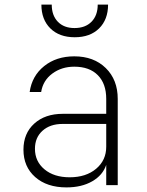

<svg xmlns="http://www.w3.org/2000/svg" viewBox="-20 -805 640 835"><path d="M269 10Q184 10 133 -35Q82 -80 82 -154Q82 -225 129 -267.5Q176 -310 253 -310H442V-375Q442 -441 405.5 -478Q369 -515 303 -515Q248 -515 207.5 -485Q167 -455 159 -405H109Q119 -475 172 -517.5Q225 -560 303 -560Q388 -560 440 -509Q492 -458 492 -375V0H442V-88Q427 -43 381 -16.5Q335 10 269 10ZM283 -34Q354 -34 398 -71Q442 -108 442 -167V-266H252Q198 -266 165 -236.5Q132 -207 132 -158Q132 -103 173.5 -68.5Q215 -34 283 -34ZM305 -643Q238 -643 199 -681.5Q160 -720 160 -785H205Q205 -738 231.5 -710.5Q258 -683 304 -683Q351 -683 378 -710.5Q405 -738 405 -785H450Q450 -720 411 -681.5Q372 -643 305 -643Z"/></svg>

Font: NKDuy Mono Thin
Style: Regular
Weight: 100
Monospace: yes
Designer: NKDuy
Foundry: NKDuy
Version: Version 2.251; ttfautohint (v1.8.4.7-5d5b)